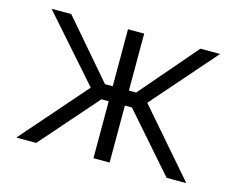

<svg xmlns="http://www.w3.org/2000/svg" viewBox="-82 -668 978 791"><g transform="rotate(15 407.0 -273.0)"><path d="M47 -548H131L340 -305H373V-548H442V-305H473L682 -548H766L528 -276L769 2H685L472 -241H442V2H373V-241H342L129 2H44L287 -276Z"/></g></svg>

Font: Sinter Normal
Style: Regular
Weight: 350
Foundry: Adobe & rsms
Version: Version 1.000